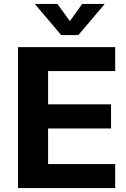

<svg xmlns="http://www.w3.org/2000/svg" viewBox="-20 -950 639 970"><path d="M71 0V-712H562V-591H223V-423H541V-301H223V-121H562V0ZM395 -930H509L376 -773H289L156 -930H270L333 -843Z"/></svg>

Font: Muli ExtraBold
Style: Regular
Weight: 800
Designer: Vernon Adams
Foundry: Vernon Adams
Version: Version 2.000